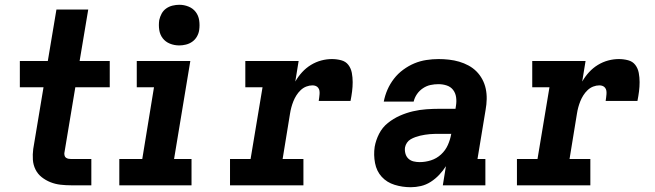

<svg xmlns="http://www.w3.org/2000/svg" viewBox="-20 -775 2740 803"><path d="M277 0Q255 0 233 -2.5Q211 -5 191 -13Q171 -21 154.5 -34Q138 -47 128.5 -66Q119 -85 117.5 -107Q116 -129 119 -152L162 -410H63V-520H180L216 -735H349L313 -520H439V-410H295L249 -134Q249 -128 250.5 -123Q252 -118 256.5 -115Q261 -112 266.5 -111Q272 -110 277 -110H362V0Z M479 0V-110H575L624 -410H552V-520H776L708 -110H781V0ZM730 -585Q709 -585 690.5 -592.5Q672 -600 660.5 -615Q649 -630 646 -650Q643 -670 646 -691Q649 -705 656 -718Q663 -731 675 -739.5Q687 -748 701.5 -751.5Q716 -755 730 -755Q750 -755 768.5 -747.5Q787 -740 798.5 -725Q810 -710 813 -690Q816 -670 813 -649Q811 -635 803.5 -622Q796 -609 784 -600.5Q772 -592 757.5 -588.5Q743 -585 730 -585Z M942 0V-110H1028L1078 -410H1006V-520H1229L1215 -434Q1227 -455 1243.5 -473Q1260 -491 1280.5 -503.5Q1301 -516 1323.5 -522Q1346 -528 1368 -528Q1388 -528 1407 -523Q1426 -518 1437 -503.5Q1448 -489 1451.5 -470Q1455 -451 1455 -431.5Q1455 -412 1452.5 -392.5Q1450 -373 1446 -353H1313Q1314 -360 1315 -367Q1316 -374 1316.5 -381.5Q1317 -389 1316 -395.5Q1315 -402 1311 -407.5Q1307 -413 1300.5 -415.5Q1294 -418 1287 -418Q1274 -418 1261 -413Q1248 -408 1237.5 -398Q1227 -388 1219.5 -376Q1212 -364 1207 -351.5Q1202 -339 1198.5 -326Q1195 -313 1193 -300L1162 -110H1249V0Z M1698 8Q1663 8 1630.5 -2Q1598 -12 1576.5 -35.5Q1555 -59 1548.5 -93Q1542 -127 1547 -161Q1552 -189 1565.5 -215.5Q1579 -242 1602 -260.5Q1625 -279 1652 -291Q1679 -303 1707 -309.5Q1735 -316 1763 -318Q1791 -320 1818 -320H1885L1887 -333Q1890 -351 1887.5 -368.5Q1885 -386 1875 -399Q1865 -412 1848.5 -417.5Q1832 -423 1814 -423Q1797 -423 1780.5 -419.5Q1764 -416 1749 -406Q1734 -396 1724 -381.5Q1714 -367 1710 -350H1585Q1590 -376 1600.5 -400Q1611 -424 1627.5 -445.5Q1644 -467 1666.5 -483.5Q1689 -500 1713 -510Q1737 -520 1763 -524Q1789 -528 1814 -528Q1836 -528 1858 -525.5Q1880 -523 1900.5 -517Q1921 -511 1939.5 -501Q1958 -491 1972.5 -476.5Q1987 -462 1997 -443.5Q2007 -425 2011.5 -404Q2016 -383 2015.5 -360.5Q2015 -338 2011 -316L1977 -110H2010V0H1832L1845 -80Q1833 -61 1817 -44Q1801 -27 1781.5 -14.5Q1762 -2 1740.5 3Q1719 8 1698 8ZM1735 -97Q1759 -97 1782.5 -104.5Q1806 -112 1824.5 -129Q1843 -146 1853 -168.5Q1863 -191 1867 -214L1868 -215H1818Q1808 -215 1798 -215Q1788 -215 1778 -214Q1768 -213 1757.5 -211.5Q1747 -210 1737 -207.5Q1727 -205 1717 -201.5Q1707 -198 1697.5 -192.5Q1688 -187 1682 -178Q1676 -169 1674 -159Q1672 -146 1675.5 -133Q1679 -120 1688 -111.5Q1697 -103 1709.5 -100Q1722 -97 1735 -97Z M2142 0V-110H2228L2278 -410H2206V-520H2429L2415 -434Q2427 -455 2443.5 -473Q2460 -491 2480.5 -503.5Q2501 -516 2523.5 -522Q2546 -528 2568 -528Q2588 -528 2607 -523Q2626 -518 2637 -503.5Q2648 -489 2651.5 -470Q2655 -451 2655 -431.5Q2655 -412 2652.5 -392.5Q2650 -373 2646 -353H2513Q2514 -360 2515 -367Q2516 -374 2516.5 -381.5Q2517 -389 2516 -395.5Q2515 -402 2511 -407.5Q2507 -413 2500.5 -415.5Q2494 -418 2487 -418Q2474 -418 2461 -413Q2448 -408 2437.5 -398Q2427 -388 2419.5 -376Q2412 -364 2407 -351.5Q2402 -339 2398.5 -326Q2395 -313 2393 -300L2362 -110H2449V0Z"/></svg>

Font: Iosevka Etoile XBdObl
Style: Regular
Weight: 800
Italic angle: -9°
Designer: Belleve Invis
Foundry: Belleve Invis
Version: Version 15.5.2; ttfautohint (v1.8.4)